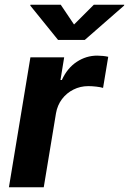

<svg xmlns="http://www.w3.org/2000/svg" viewBox="-20 -787 542 807"><path d="M17.5 0 107.8 -545.9H249.7L234.2 -450.8H240Q263.1 -501.3 302.8 -527.2Q342.4 -553.2 388.3 -553.2Q399.7 -553.2 412.5 -551.9Q425.3 -550.6 434.9 -548.3L413.2 -417.5Q403.1 -420.8 384.9 -422.9Q366.7 -425 351.1 -425Q317.6 -425 288.7 -410.5Q259.7 -396 240.4 -370.3Q221.1 -344.6 215.3 -310.7L163.9 0ZM235.3 -767.1 291.2 -684 374.4 -767.1H502.2L501.5 -763.5L336.3 -619.1H224.1L107.3 -763.5L108 -767.1Z"/></svg>

Font: Inter
Style: Italic
Weight: 400
Italic angle: -9.3988°
Designer: Rasmus Andersson
Foundry: rsms
Version: Version 4.001;git-66647c0bb